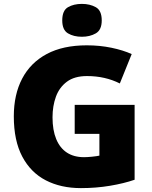

<svg xmlns="http://www.w3.org/2000/svg" viewBox="-20 -957 780 987"><path d="M364 -418H672V-33Q617 -14 545.5 -2Q474 10 396 10Q293 10 215.5 -30Q138 -70 94.5 -152Q51 -234 51 -359Q51 -471 94 -553Q137 -635 220.5 -679.5Q304 -724 426 -724Q493 -724 553 -711.5Q613 -699 657 -679L596 -528Q558 -547 516 -556.5Q474 -566 427 -566Q363 -566 324 -537Q285 -508 267.5 -460Q250 -412 250 -354Q250 -288 269 -242Q288 -196 324 -172.5Q360 -149 412 -149Q429 -149 453.5 -151.5Q478 -154 491 -157V-269H364ZM401 -937Q442 -937 472.5 -920Q503 -903 503 -852Q503 -803 472.5 -785.5Q442 -768 401 -768Q359 -768 329.5 -785.5Q300 -803 300 -852Q300 -903 329.5 -920Q359 -937 401 -937Z"/></svg>

Font: Noto Sans Thai Black
Style: Regular
Weight: 900
Version: Version 2.001